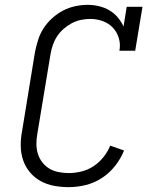

<svg xmlns="http://www.w3.org/2000/svg" viewBox="-20 -763 640 791"><path d="M263 8Q232 8 202.5 2.5Q173 -3 147.5 -17Q122 -31 103.5 -53Q85 -75 75.5 -102.5Q66 -130 65.5 -161Q65 -192 71 -223L124 -548Q129 -573 137 -598.5Q145 -624 159.5 -646.5Q174 -669 195 -688Q216 -707 240 -719.5Q264 -732 290 -737.5Q316 -743 341 -743Q365 -743 388 -737.5Q411 -732 430.5 -720.5Q450 -709 464.5 -692Q479 -675 489 -654L502 -735H567L537 -554H472Q477 -581 469.5 -606Q462 -631 445 -649Q428 -667 403.5 -676Q379 -685 352 -685Q333 -685 313.5 -681Q294 -677 276 -667.5Q258 -658 242 -644Q226 -630 215 -613Q204 -596 197.5 -577Q191 -558 188 -539L134 -213Q130 -192 130 -170.5Q130 -149 136 -129.5Q142 -110 154.5 -94Q167 -78 184 -68Q201 -58 221.5 -54Q242 -50 263 -50Q289 -50 315.5 -56.5Q342 -63 365 -78Q388 -93 406 -115.5Q424 -138 434 -163L491 -143Q478 -110 454.5 -80Q431 -50 399.5 -29.5Q368 -9 332.5 -0.5Q297 8 263 8Z"/></svg>

Font: Iosevka Etoile Light
Style: Italic
Weight: 300
Italic angle: -9°
Designer: Belleve Invis
Foundry: Belleve Invis
Version: Version 22.1.2; ttfautohint (v1.8.4)